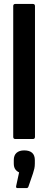

<svg xmlns="http://www.w3.org/2000/svg" viewBox="-20 -703 243 971"><path d="M57.3 0Q46.9 0 46.9 -10.9V-672.1Q46.9 -683 57.3 -683H146.5Q156.9 -683 156.9 -672.1V-10.9Q156.9 0 146.5 0ZM68.5 248.2Q59.6 248.2 61.6 238.2L76.6 168.8Q64.6 163.3 57.2 152.9Q49.7 142.4 49.7 123.1V106.6Q49.7 82.3 63.8 69.9Q77.9 57.6 102.2 57.6Q128.9 57.6 142.6 69.9Q156.2 82.3 156.2 106.6V124.1Q156.2 138 153.7 149.5Q151.2 161 146.7 174.4L123.8 240.8Q121.4 248.2 113.9 248.2Z"/></svg>

Font: Sofia Sans Condensed
Style: Regular
Weight: 400
Designer: Botio Nikoltchev, Ani Petrova
Foundry: lettersoup
Version: Version 4.100